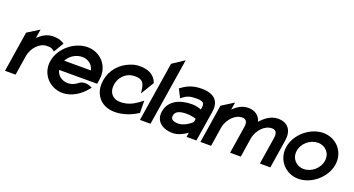

<svg xmlns="http://www.w3.org/2000/svg" viewBox="-45 -1201 3244 1757"><g transform="rotate(20 1577.5 -322.5)"><path d="M120 0 150 -190C158 -238 181 -276 207 -302C231 -326 263 -345 301 -345C344 -345 348 -340 363 -329L377 -319L435 -417L423 -424C398 -436 384 -447 325 -447C266 -447 218 -417 180 -378L194 -466L79 -394L17 0Z M580 11C662 11 746 -38 803 -111L815 -126L800 -133C799 -133 736 -164 689 -126C662 -104 630 -90 596 -90C536 -90 491 -126 479 -177H850L857 -224C878 -356 781 -462 655 -462C529 -462 397 -357 376 -226C355 -95 454 11 580 11ZM639 -361C699 -361 743 -325 754 -272H494C521 -324 578 -361 639 -361Z M893 -131C913 -48 982 11 1089 11C1165 11 1244 -18 1301 -55L1310 -60L1308 -179L1259 -143C1216 -113 1164 -92 1106 -92C1087 -92 1069 -95 1054 -102C1013 -120 988 -161 998 -226C1001 -245 1007 -263 1016 -279C1042 -325 1088 -360 1153 -360C1215 -360 1242 -341 1252 -270L1257 -231L1335 -360L1332 -366C1299 -449 1222 -462 1164 -462C1131 -462 1100 -456 1070 -443C984 -410 909 -336 891 -225C886 -192 886 -160 893 -131Z M1434 0 1538 -656 1423 -580 1331 0Z M1652 11C1708 11 1760 -20 1792 -43L1785 0H1881L1928 -295C1946 -407 1885 -462 1766 -462C1683 -462 1628 -438 1579 -401L1567 -393L1609 -311L1624 -323C1662 -353 1692 -361 1750 -361C1814 -361 1833 -347 1825 -299L1822 -280C1802 -288 1769 -298 1731 -298C1619 -298 1511 -255 1493 -140C1478 -47 1549 11 1652 11ZM1716 -199C1753 -199 1789 -190 1807 -184L1802 -151C1788 -137 1730 -88 1671 -88C1620 -88 1594 -105 1600 -141C1607 -185 1652 -199 1716 -199Z M2024 0 2053 -186C2061 -234 2085 -272 2111 -298C2135 -322 2167 -341 2205 -341C2245 -341 2258 -313 2251 -267L2209 0H2313L2342 -186C2346 -212 2356 -235 2367 -255C2377 -272 2388 -286 2400 -298C2424 -322 2456 -341 2494 -341C2534 -341 2548 -313 2541 -267L2499 0H2601L2645 -280C2660 -374 2616 -443 2518 -443C2449 -443 2395 -402 2352 -353C2338 -408 2293 -443 2228 -443C2169 -443 2121 -413 2083 -374L2095 -447L1979 -374L1920 0Z M2876 11C3001 11 3131 -95 3152 -226C3173 -357 3076 -462 2951 -462C2826 -462 2695 -357 2674 -226C2653 -95 2751 11 2876 11ZM2935 -361C3010 -361 3062 -301 3050 -226C3038 -151 2967 -90 2892 -90C2816 -90 2764 -151 2776 -226C2788 -301 2859 -361 2935 -361Z"/></g></svg>

Font: Charger Pro
Style: BlkNarObl
Weight: 900
Designer: Jasper
Foundry: Cannot Into Space Fonts
Version: Version 1.09